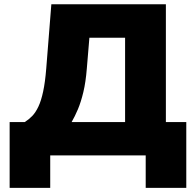

<svg xmlns="http://www.w3.org/2000/svg" viewBox="-20 -748 943 924"><path d="M26.4 156.2V-160.6H99.1Q118.2 -172.4 134.8 -189.5Q151.4 -206.5 164.8 -234.9Q178.2 -263.2 187.7 -307.9Q197.3 -352.5 202.6 -418.9L227.1 -727.5H778.3V-160.6H876.5V156.2H681.2V0H221.7V156.2ZM324.7 -160.6H582V-566.4H410.2L397.9 -418.9Q392.6 -352.5 381.1 -304.7Q369.6 -256.8 355 -222.2Q340.3 -187.5 324.7 -160.6Z"/></svg>

Font: Inter 16pt Black
Style: Regular
Weight: 900
Version: Version 4.001;git-66647c0bb